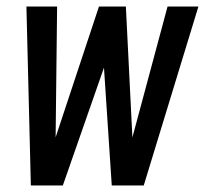

<svg xmlns="http://www.w3.org/2000/svg" viewBox="-20 -565 624 585"><path d="M74 0 60.5 -545H154L149 -104L135.5 -104.5L281.5 -545H363.5L385.5 -104.5L372 -104L490.5 -545H584.5L418 0H320.5L294 -401H311.5L171.5 0Z"/></svg>

Font: Mohave Light Medium
Style: Italic
Weight: 500
Italic angle: -8°
Version: Version 2.003